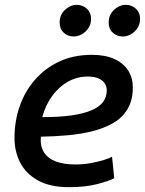

<svg xmlns="http://www.w3.org/2000/svg" viewBox="-20 -762 600 795"><path d="M265 13Q187 13 137 -15Q87 -43 63.5 -89Q40 -135 40 -191Q40 -260 61.5 -322Q83 -384 125 -432Q167 -480 226 -507.5Q285 -535 361 -535Q416 -535 454 -517.5Q492 -500 511 -469.5Q530 -439 530 -400Q530 -348 509 -312Q488 -276 451 -254Q414 -232 365.5 -219.5Q317 -207 261.5 -202Q206 -197 149 -196Q146 -157 162 -131.5Q178 -106 211 -93.5Q244 -81 293 -81Q324 -81 355 -86.5Q386 -92 410 -99.5Q434 -107 444 -113L453 -24Q430 -12 381.5 0.5Q333 13 265 13ZM155 -277Q225 -277 275 -284Q325 -291 358 -305Q391 -319 406.5 -339.5Q422 -360 422 -388Q422 -403 414.5 -415.5Q407 -428 390 -436.5Q373 -445 343 -445Q299 -445 261 -423.5Q223 -402 195.5 -364Q168 -326 155 -277ZM285 -611Q261 -611 244 -626.5Q227 -642 227 -669Q227 -701 249.5 -721.5Q272 -742 297 -742Q322 -742 339.5 -726Q357 -710 357 -683Q357 -662 346 -645.5Q335 -629 318.5 -620Q302 -611 285 -611ZM489 -611Q464 -611 447 -626.5Q430 -642 430 -669Q430 -701 452.5 -721.5Q475 -742 501 -742Q525 -742 542.5 -726Q560 -710 560 -683Q560 -662 549 -645.5Q538 -629 522 -620Q506 -611 489 -611Z"/></svg>

Font: Ubuntu Sans Mono Medium
Style: Italic
Weight: 500
Italic angle: -13.5°
Monospace: yes
Designer: Dalton Maag Ltd
Foundry: Dalton Maag Ltd
Version: Version 1.006